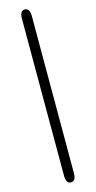

<svg xmlns="http://www.w3.org/2000/svg" viewBox="-164 -878 598 1198"><g transform="rotate(-15 134.5 -279.5)"><path d="M135 279Q103 279 103 227V-786Q103 -838 135 -838Q167 -838 167 -786V227Q167 279 135 279Z"/></g></svg>

Font: Resource Han Rounded CN
Style: Regular
Weight: 400
Designer: Cyano Hao (round all glyphs); Ryoko NISHIZUKA  (kana, bopomofo & ideographs); Paul D. Hunt (Latin, Greek & Cyrillic); Sa
Foundry: Cyano Hao
Version: 0.990